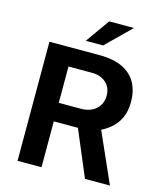

<svg xmlns="http://www.w3.org/2000/svg" viewBox="-133 -1028 962 1126"><g transform="rotate(15 348.0 -464.5)"><path d="M81 0V-723H386Q472.5 -723 527.5 -695.5Q582.5 -668 608.5 -619.2Q634.5 -570.5 634.5 -507Q634.5 -450 616.8 -410.8Q599 -371.5 570.2 -345.5Q541.5 -319.5 507.5 -303L642 0H490.5L373 -278.5H226.5V0ZM226.5 -391H360Q418.5 -391 452.8 -422.5Q487 -454 487 -503.5Q487 -553.5 454 -582.5Q421 -611.5 370.5 -611.5H226.5ZM285.5 -783.5 388.5 -929H539L390.5 -783.5Z"/></g></svg>

Font: Public Sans Thin
Style: Bold
Weight: 700
Version: Version 2.001